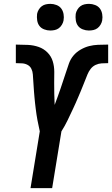

<svg xmlns="http://www.w3.org/2000/svg" viewBox="-20 -974 580 994"><path d="M138 0 186 -294Q183 -308 180 -322.5Q177 -337 174 -351.5Q171 -366 169 -381Q167 -396 165 -410.5Q163 -425 161.5 -440Q160 -455 158.5 -470Q157 -485 156 -499.5Q155 -514 154 -529Q153 -544 152 -559Q151 -574 150 -589Q149 -604 142.5 -617.5Q136 -631 123 -638Q110 -645 95 -646Q80 -647 65 -647H62V-743H68Q97 -743 125.5 -741.5Q154 -740 180 -731Q206 -722 225.5 -702.5Q245 -683 253 -657Q261 -631 261 -602Q261 -573 260.5 -544.5Q260 -516 261 -487.5Q262 -459 263 -431Q279 -473 293.5 -515.5Q308 -558 322 -601Q329 -623 337 -645.5Q345 -668 360.5 -686.5Q376 -705 398 -717.5Q420 -730 442 -735.5Q464 -741 487 -742Q510 -743 533 -743H540V-647H537Q522 -647 506 -646Q490 -645 475 -638Q460 -631 449.5 -617.5Q439 -604 433 -589Q427 -574 421 -559Q415 -544 409 -529Q403 -514 397 -499.5Q391 -485 384.5 -470Q378 -455 371.5 -440Q365 -425 358 -410.5Q351 -396 344 -381Q337 -366 330 -351.5Q323 -337 315 -322.5Q307 -308 298 -294L250 0ZM440 -816Q424 -816 408.5 -822Q393 -828 384 -840Q375 -852 372.5 -868.5Q370 -885 372 -902Q374 -913 380.5 -924Q387 -935 396.5 -942Q406 -949 417.5 -951.5Q429 -954 441 -954Q457 -954 472.5 -948Q488 -942 497 -930Q506 -918 509 -901.5Q512 -885 509 -868Q507 -857 500.5 -846Q494 -835 484.5 -828Q475 -821 463.5 -818.5Q452 -816 440 -816ZM240 -816Q224 -816 208.5 -822Q193 -828 184 -840Q175 -852 172.5 -868.5Q170 -885 172 -902Q174 -913 180.5 -924Q187 -935 196.5 -942Q206 -949 217.5 -951.5Q229 -954 241 -954Q257 -954 272.5 -948Q288 -942 297 -930Q306 -918 309 -901.5Q312 -885 309 -868Q307 -857 300.5 -846Q294 -835 284.5 -828Q275 -821 263.5 -818.5Q252 -816 240 -816Z"/></svg>

Font: Iosevka SS18
Style: Bold Italic
Weight: 700
Italic angle: -9°
Monospace: yes
Designer: Belleve Invis
Foundry: Belleve Invis
Version: Version 25.1.1; ttfautohint (v1.8.4)